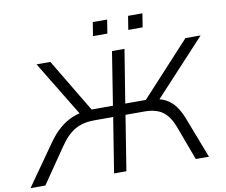

<svg xmlns="http://www.w3.org/2000/svg" viewBox="-114 -1006 1316 1120"><g transform="rotate(-10 544.0 -445.5)"><path d="M-22 0 149 -243Q180 -287 215 -317.5Q250 -348 289.5 -365Q329 -382 375 -386L346 -363L138 -705H220L418 -374L399 -390H535L585 -705H659L608 -390H749L715 -374L1020 -705H1110L793 -363L771 -386Q816 -382 847.5 -365Q879 -348 901.5 -317.5Q924 -287 941 -244L1035 0H957L880 -207Q857 -267 818 -296Q779 -325 710 -325H598L546 0H473L525 -325H413Q347 -325 299.5 -298.5Q252 -272 208 -207L66 0ZM700 -810 713 -891H798L785 -810ZM491 -810 504 -891H589L576 -810Z"/></g></svg>

Font: Nunito Sans 7pt SemiExpanded Light
Style: Italic
Weight: 300
Width: 6
Italic angle: -9°
Designer: Vernon Adams
Foundry: Vernon Adams
Version: Version 3.101;gftools[0.9.27]